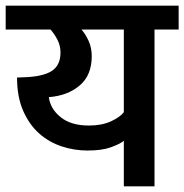

<svg xmlns="http://www.w3.org/2000/svg" viewBox="-30 -656 649 676"><path d="M514 -552V0H406V-160Q392 -149 360.5 -137.5Q329 -126 278 -126Q232 -126 187.5 -140.5Q143 -155 108 -186Q73 -217 51.5 -266Q30 -315 30 -383L54 -384Q121 -386 152 -406Q183 -426 183 -471Q183 -495 172.5 -515.5Q162 -536 148 -552H-10V-636H599V-552ZM406 -261V-552H257Q271 -536 282 -512Q293 -488 293 -458Q293 -391 250.5 -355Q208 -319 142 -314Q147 -273 183.5 -243.5Q220 -214 283 -214Q328 -214 360 -228.5Q392 -243 406 -261Z"/></svg>

Font: Mukta SemiBold
Style: Regular
Weight: 600
Designer: Girish Dalvi and Yashodeep Gholap
Foundry: Ek Type
Version: Version 2.538;PS 1.002;hotconv 16.6.51;makeotf.lib2.5.65220;